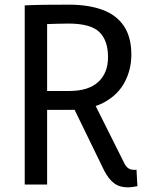

<svg xmlns="http://www.w3.org/2000/svg" viewBox="-20 -791 630 823"><path d="M86 0V-768Q130 -770 175.5 -770.5Q221 -771 275 -771Q359 -771 419 -749Q479 -727 511 -679.5Q543 -632 543 -557Q543 -492 514 -438Q485 -384 426 -352Q367 -320 277 -320H133V-401H276Q359 -401 401 -439.5Q443 -478 443 -546Q443 -618 405.5 -654Q368 -690 273 -690Q248 -690 217.5 -689Q187 -688 163 -687L182 -705V0ZM278 -365 371 -375 511 -95Q519 -78 529 -70.5Q539 -63 555 -63Q558 -63 560.5 -63Q563 -63 565 -64L569 7Q560 9 548 10.5Q536 12 527 12Q492 12 468.5 -6Q445 -24 427 -59Z"/></svg>

Font: Yaldevi ExtraLight Medium
Style: Regular
Weight: 500
Version: Version 1.100